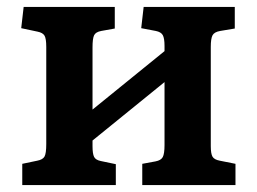

<svg xmlns="http://www.w3.org/2000/svg" viewBox="-20 -532 739 552"><path d="M44 0V-61L87 -70Q103 -73 108 -82Q113 -91 113 -118V-397Q113 -421 108 -429.5Q103 -438 88 -441L41 -451L48 -512H310V-450L271 -443Q255 -440 250.5 -430.5Q246 -421 246 -396V-217L453 -385V-400Q453 -422 448 -431Q443 -440 428 -443L386 -451L393 -512H655V-450L613 -443Q596 -440 591 -430.5Q586 -421 586 -397V-112Q586 -90 591 -81.5Q596 -73 612 -70L657 -61V0H389V-61L427 -68Q443 -71 448 -80.5Q453 -90 453 -115V-296L246 -128V-112Q246 -90 250.5 -81Q255 -72 270 -69L313 -60V0Z"/></svg>

Font: Literata 12pt SemiBold
Style: Regular
Weight: 600
Designer: Latin by Veronika Burian and Jose Scaglione. Greek by Irene Vlachou. Cyrillic by Vera Evstafieva.
Foundry: TypeTogether
Version: Version 3.002